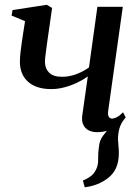

<svg xmlns="http://www.w3.org/2000/svg" viewBox="-20 -554 586 820"><path d="M342 246 334 217Q356.5 207.5 369.8 196.8Q383 186 390.5 169.5Q400 151 399.2 125Q398.5 99 402.5 73.5Q405 44.5 421 24.5Q437 4.5 448 -10.5L512 -46.5Q495.5 -26.5 489.5 -3.5Q483.5 19.5 484 42Q484.5 55.5 486.2 71.8Q488 88 487.5 103Q487.5 135 476.2 162Q465 189 438 209Q419 223 396.2 232.2Q373.5 241.5 342 246ZM202.5 -520 181.5 -373.5Q180 -362 177.8 -345.8Q175.5 -329.5 173.8 -314.2Q172 -299 172 -289Q172.5 -261 190 -243.5Q207.5 -226 245.5 -226Q276 -226 306.5 -237.5Q337 -249 360 -266L396 -525H504.5L442 -80.5Q439.5 -62.5 444.8 -55Q450 -47.5 458 -47.5Q467 -47.5 479 -53.5Q491 -59.5 505.5 -74.5L517 -52.5Q507.5 -39.5 490 -24.8Q472.5 -10 448.5 0.2Q424.5 10.5 395 10.5Q373 10.5 357.5 2Q342 -6.5 335 -22.8Q328 -39 331.5 -61.5L355 -227.5Q335.5 -213.5 309.5 -201Q283.5 -188.5 255 -181Q226.5 -173.5 199 -173.5Q135.5 -173.5 100.2 -204.5Q65 -235.5 65 -290.5Q65 -306.5 67.2 -327.8Q69.5 -349 72.8 -370.8Q76 -392.5 78.5 -409.5L87 -463.5L29.5 -487.5L33.5 -511L180 -533.5Z"/></svg>

Font: Merriweather 96pt Medium
Style: Italic
Weight: 500
Italic angle: -7.8°
Version: Version 2.101